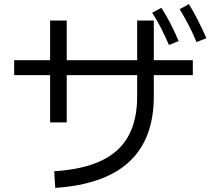

<svg xmlns="http://www.w3.org/2000/svg" viewBox="-20 -870 1040 935"><path d="M49 -504V-577H919V-504ZM305 -274H224V-770H305ZM249 45 244 -36Q384 -45 473.5 -87.5Q563 -130 605.5 -208Q648 -286 648 -400V-770H729V-400Q729 -194 609.5 -82.5Q490 29 249 45ZM803 -651Q783 -696 763.5 -734.5Q744 -773 721 -808L766 -832Q791 -793 812 -751.5Q833 -710 850 -670ZM937 -665Q918 -711 897.5 -750Q877 -789 855 -825L900 -850Q925 -809 946 -767Q967 -725 985 -684Z"/></svg>

Font: Murecho Thin
Style: Regular
Weight: 400
Version: Version 1.010